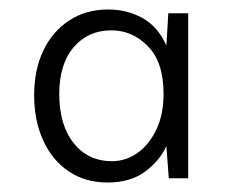

<svg xmlns="http://www.w3.org/2000/svg" viewBox="-20 -732 488 405"><path d="M207 -347Q160 -347 125 -370.5Q90 -394 71 -436Q52 -478 52 -531Q52 -584 71 -624.5Q90 -665 125.5 -688.5Q161 -712 208 -712Q248 -712 280.5 -694Q313 -676 331 -636L335 -704H377V-356H336L331 -424Q317 -393 286 -370Q255 -347 207 -347ZM216 -392Q245 -392 269.5 -409Q294 -426 309.5 -458Q325 -490 325 -534Q325 -601 292 -634.5Q259 -668 215 -668Q166 -668 135.5 -632.5Q105 -597 105 -534Q105 -468 135.5 -430Q166 -392 216 -392Z"/></svg>

Font: DM Sans 9pt Light
Style: Regular
Weight: 300
Version: Version 4.004;gftools[0.9.30]